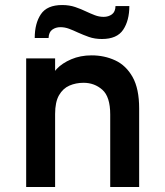

<svg xmlns="http://www.w3.org/2000/svg" viewBox="-20 -743 656 763"><path d="M84 0V-511H199V-390L184 -424Q184 -446.5 205.5 -469.2Q227 -492 263.2 -507.5Q299.5 -523 344 -523Q395 -523 438 -503Q481 -483 507 -436.8Q533 -390.5 533 -312V0H418V-288Q418 -358.5 386.8 -386.2Q355.5 -414 312 -414Q281.5 -414 255.8 -402.8Q230 -391.5 214.5 -364.5Q199 -337.5 199 -290V0ZM385 -588Q356.5 -588 333.2 -596.2Q310 -604.5 289 -614Q271 -622.5 254.2 -628.8Q237.5 -635 220 -635Q201.5 -635 187.8 -625.2Q174 -615.5 173 -592H118Q118 -650 142.5 -686.5Q167 -723 227 -723Q255.5 -723 279 -715Q302.5 -707 323 -697Q340 -689 357 -682.5Q374 -676 392 -676Q411 -676 424.8 -686Q438.5 -696 439 -719H494Q494 -661.5 469.5 -624.8Q445 -588 385 -588Z"/></svg>

Font: Overpass Mono
Style: Bold
Weight: 700
Monospace: yes
Designer: Delve Withrington, Dave Bailey
Foundry: Delve Fonts LLC
Version: Version 4.000